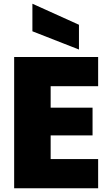

<svg xmlns="http://www.w3.org/2000/svg" viewBox="-20 -1011 588 1031"><path d="M507 -548H252V-433H477V-284H252V-157H507V0H56V-705H507ZM154 -991 404 -878V-745L154 -843Z"/></svg>

Font: Parkinsans ExtraBold
Style: Regular
Weight: 800
Designer: Red Stone, Indian Type Foundry
Foundry: Indian Type Foundry
Version: Version 1.000